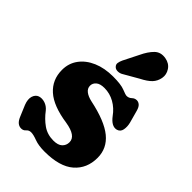

<svg xmlns="http://www.w3.org/2000/svg" viewBox="-220 -839 951 951"><g transform="rotate(45 256.0 -363.5)"><path d="M257.5 -421Q227.5 -421 213 -408.5Q198.5 -396 198.5 -378.5Q198.5 -359.5 214.8 -347Q231 -334.5 258.5 -328.5Q373 -304.5 425.5 -261.5Q478 -218.5 478 -152Q478 -77.5 426.8 -32.8Q375.5 12 269.5 12Q227.5 12 199.8 1.5Q172 -9 156 -9Q140.5 -9 131.2 2Q122 13 107 13Q93 13 81.8 3.8Q70.5 -5.5 62 -26.5L38 -83.5Q26.5 -113.5 33 -134.2Q39.5 -155 57 -161.5Q75 -167.5 95.8 -160.8Q116.5 -154 131 -136Q156.5 -102 188.2 -79.8Q220 -57.5 262.5 -57.5Q294.5 -57.5 309.8 -72Q325 -86.5 325 -108.5Q325 -152 245.5 -165Q142 -180 93.5 -223.5Q45 -267 45 -335.5Q45 -382 70.8 -417Q96.5 -452 142.2 -471.8Q188 -491.5 248 -491.5Q303 -491.5 328.8 -481Q354.5 -470.5 362.5 -470.5Q377.5 -470.5 388.5 -481Q399.5 -491.5 413.5 -491.5Q425 -491.5 434.8 -483Q444.5 -474.5 450 -454.5L468 -389Q474 -365 470 -344.2Q466 -323.5 446.5 -318Q415.5 -310 384.5 -351Q361 -384 328 -402.5Q295 -421 257.5 -421ZM264 -659.5Q282.5 -699 305.8 -722Q329 -745 366 -738.5Q397.5 -733 413.2 -709Q429 -685 424 -658Q419 -631.5 401.5 -613.2Q384 -595 348.5 -577L268.5 -531Q256.5 -525 243.5 -525.5Q230.5 -526 223 -534Q214 -543 215.8 -554.5Q217.5 -566 223.5 -579Z"/></g></svg>

Font: Fraunces 9pt S100
Style: Bold
Weight: 700
Version: Version 1.000; ttfautohint (v1.8.3)